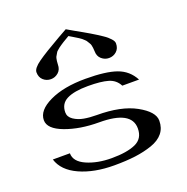

<svg xmlns="http://www.w3.org/2000/svg" viewBox="-138 -922 1027 1052"><g transform="rotate(-20 375.0 -396.0)"><path d="M357.4 -752Q354.5 -750 339.4 -741.2Q324.2 -732.4 321.3 -730.5Q318.4 -728.5 306.2 -720.7Q293.9 -712.9 291.5 -710.4Q289.1 -708 279.8 -700.7Q270.5 -693.4 268.6 -688.5Q266.6 -683.6 261.2 -675.8Q255.9 -668 254.4 -661.1Q252.9 -654.3 251.5 -645Q250 -635.7 250 -625Q250 -595.7 231 -579.1Q211.9 -562.5 187.5 -562.5Q162.1 -562.5 143.6 -579.1Q125 -595.7 125 -625Q125 -648.4 168.5 -679.2Q211.9 -710 307.6 -764.6Q339.8 -782.2 356.4 -792Q374 -781.2 399.4 -767.1Q424.8 -752.9 440.4 -744.1Q456.1 -735.4 476.6 -723.1Q497.1 -710.9 509.3 -703.1Q521.5 -695.3 536.1 -685.5Q550.8 -675.8 559.1 -668.5Q567.4 -661.1 574.7 -653.3Q582 -645.5 585.4 -638.7Q588.9 -631.8 588.9 -625Q588.9 -595.7 570.3 -579.1Q551.8 -562.5 526.4 -562.5Q502 -562.5 482.9 -579.1Q463.9 -595.7 463.9 -625Q463.9 -635.7 462.4 -645Q460.9 -654.3 459.5 -661.1Q458 -668 452.6 -675.8Q447.3 -683.6 444.8 -688.5Q442.4 -693.4 434.1 -700.7Q425.8 -708 422.9 -710.9Q419.9 -713.9 408.2 -721.2Q396.5 -728.5 393.1 -730.5Q389.6 -732.4 375.5 -741.2Q361.3 -750 357.4 -752ZM364.3 -500Q483.4 -500 545.9 -477.5Q608.4 -455.1 639.6 -395.5H542Q522.5 -433.6 481 -445.8Q439.5 -458 364.3 -458Q283.2 -458 240.7 -436.5Q198.2 -415 198.2 -364.3Q198.2 -337.9 223.6 -320.8Q249 -303.7 282.2 -297.9Q315.4 -292 354.5 -292Q497.1 -292 582 -245.1Q667 -198.2 667 -146.5V-145.5Q667 -103.5 643.1 -74.2Q619.1 -44.9 573.7 -29.3Q528.3 -13.7 475.1 -6.8Q421.9 0 352.5 0Q235.4 0 151.4 -38.1Q67.4 -76.2 45.9 -145.5H145.5Q145.5 -96.7 207.5 -69.3Q269.5 -42 352.5 -42Q441.4 -42 491.7 -64.5Q542 -86.9 542 -146.5Q542 -250 354.5 -250Q243.2 -250 158.2 -281.7Q73.2 -313.5 73.2 -364.3Q73.2 -421.9 155.3 -460.9Q237.3 -500 364.3 -500Z"/></g></svg>

Font: okolaks
Style: Bold
Weight: 600
Width: 8
Version: Version 000.6.0